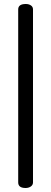

<svg xmlns="http://www.w3.org/2000/svg" viewBox="-20 -770 256 960"><path d="M71 142V-723Q71 -750 109 -750Q124 -750 134.5 -743Q145 -736 145 -723V142Q145 155 134 162.5Q123 170 108 170Q71 170 71 142Z"/></svg>

Font: Happy Monkey
Style: Regular
Weight: 400
Version: Version 1.001